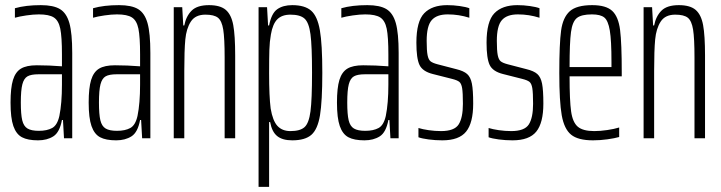

<svg xmlns="http://www.w3.org/2000/svg" viewBox="-20 -538 2806 747"><path d="M21 -139Q21 -196 30.5 -227Q40 -258 61.5 -271Q83 -284 123 -284Q171 -284 221 -280V-326Q221 -395 214.5 -426.5Q208 -458 189.5 -470Q171 -482 131 -482Q110 -482 82.5 -478Q55 -474 38 -469V-506Q80 -518 139 -518Q188 -518 213.5 -502.5Q239 -487 250 -448Q261 -409 261 -332V0H229L225 -71H221Q212 -23 187.5 -7.5Q163 8 128 8Q88 8 65.5 -4Q43 -16 32 -47.5Q21 -79 21 -139ZM211 -87Q221 -136 221 -209V-249H130Q101 -249 87 -241Q73 -233 67 -210Q61 -187 61 -139Q61 -93 66.5 -70Q72 -47 87 -38Q102 -29 131 -29Q163 -29 183 -40Q203 -51 211 -87Z M325 -139Q325 -196 334.5 -227Q344 -258 365.5 -271Q387 -284 427 -284Q475 -284 525 -280V-326Q525 -395 518.5 -426.5Q512 -458 493.5 -470Q475 -482 435 -482Q414 -482 386.5 -478Q359 -474 342 -469V-506Q384 -518 443 -518Q492 -518 517.5 -502.5Q543 -487 554 -448Q565 -409 565 -332V0H533L529 -71H525Q516 -23 491.5 -7.5Q467 8 432 8Q392 8 369.5 -4Q347 -16 336 -47.5Q325 -79 325 -139ZM515 -87Q525 -136 525 -209V-249H434Q405 -249 391 -241Q377 -233 371 -210Q365 -187 365 -139Q365 -93 370.5 -70Q376 -47 391 -38Q406 -29 435 -29Q467 -29 487 -40Q507 -51 515 -87Z M656 -510H689L693 -439H697Q704 -475 725.5 -496.5Q747 -518 793 -518Q837 -518 858.5 -499.5Q880 -481 887.5 -440.5Q895 -400 895 -322V0H854V-314Q854 -389 848.5 -423Q843 -457 828 -469Q813 -481 779 -481Q740 -481 722.5 -454Q705 -427 701 -384.5Q697 -342 697 -262V0H656Z M986 -510H1019L1023 -439H1027Q1036 -486 1058.5 -502Q1081 -518 1117 -518Q1166 -518 1190.5 -496.5Q1215 -475 1224.5 -420.5Q1234 -366 1234 -255Q1234 -144 1225 -89.5Q1216 -35 1191.5 -13.5Q1167 8 1117 8Q1079 8 1058.5 -8.5Q1038 -25 1031 -63H1027V189H986ZM1194 -255Q1194 -359 1188 -404.5Q1182 -450 1165 -465.5Q1148 -481 1110 -481Q1077 -481 1059 -463Q1041 -445 1034 -404Q1029 -376 1028 -344Q1027 -312 1027 -253Q1027 -163 1033 -116Q1041 -68 1059.5 -48Q1078 -28 1110 -28Q1148 -28 1165 -43.5Q1182 -59 1188 -105Q1194 -151 1194 -255Z M1291 -139Q1291 -196 1300.5 -227Q1310 -258 1331.5 -271Q1353 -284 1393 -284Q1441 -284 1491 -280V-326Q1491 -395 1484.5 -426.5Q1478 -458 1459.5 -470Q1441 -482 1401 -482Q1380 -482 1352.5 -478Q1325 -474 1308 -469V-506Q1350 -518 1409 -518Q1458 -518 1483.5 -502.5Q1509 -487 1520 -448Q1531 -409 1531 -332V0H1499L1495 -71H1491Q1482 -23 1457.5 -7.5Q1433 8 1398 8Q1358 8 1335.5 -4Q1313 -16 1302 -47.5Q1291 -79 1291 -139ZM1481 -87Q1491 -136 1491 -209V-249H1400Q1371 -249 1357 -241Q1343 -233 1337 -210Q1331 -187 1331 -139Q1331 -93 1336.5 -70Q1342 -47 1357 -38Q1372 -29 1401 -29Q1433 -29 1453 -40Q1473 -51 1481 -87Z M1608 -4V-40Q1624 -35 1648 -31.5Q1672 -28 1696 -28Q1748 -28 1764.5 -54Q1781 -80 1781 -134Q1781 -177 1778 -195Q1775 -213 1767 -219.5Q1759 -226 1739 -231L1664 -250Q1624 -260 1612 -285.5Q1600 -311 1600 -372Q1600 -455 1630.5 -486.5Q1661 -518 1720 -518Q1744 -518 1768.5 -514.5Q1793 -511 1806 -506V-469Q1765 -482 1722 -482Q1679 -482 1659.5 -459.5Q1640 -437 1640 -379Q1640 -341 1643.5 -323.5Q1647 -306 1655 -299.5Q1663 -293 1682 -288L1755 -269Q1784 -262 1797.5 -250Q1811 -238 1816 -212.5Q1821 -187 1821 -135Q1821 -60 1793.5 -26Q1766 8 1701 8Q1674 8 1647.5 4.5Q1621 1 1608 -4Z M1881 -4V-40Q1897 -35 1921 -31.5Q1945 -28 1969 -28Q2021 -28 2037.5 -54Q2054 -80 2054 -134Q2054 -177 2051 -195Q2048 -213 2040 -219.5Q2032 -226 2012 -231L1937 -250Q1897 -260 1885 -285.5Q1873 -311 1873 -372Q1873 -455 1903.5 -486.5Q1934 -518 1993 -518Q2017 -518 2041.5 -514.5Q2066 -511 2079 -506V-469Q2038 -482 1995 -482Q1952 -482 1932.5 -459.5Q1913 -437 1913 -379Q1913 -341 1916.5 -323.5Q1920 -306 1928 -299.5Q1936 -293 1955 -288L2028 -269Q2057 -262 2070.5 -250Q2084 -238 2089 -212.5Q2094 -187 2094 -135Q2094 -60 2066.5 -26Q2039 8 1974 8Q1947 8 1920.5 4.5Q1894 1 1881 -4Z M2399 -241H2196Q2196 -147 2202 -104.5Q2208 -62 2228 -45Q2248 -28 2292 -28Q2315 -28 2342.5 -32Q2370 -36 2389 -42V-5Q2372 0 2343.5 4Q2315 8 2287 8Q2229 8 2202 -14Q2175 -36 2165.5 -89.5Q2156 -143 2156 -254Q2156 -368 2163 -419Q2170 -470 2196.5 -494Q2223 -518 2284 -518Q2338 -518 2362 -495.5Q2386 -473 2392.5 -421.5Q2399 -370 2399 -256ZM2196 -277H2359V-297Q2359 -381 2352.5 -419.5Q2346 -458 2331 -470Q2316 -482 2283 -482Q2242 -482 2224.5 -468Q2207 -454 2201.5 -413Q2196 -372 2196 -277Z M2484 -510H2517L2521 -439H2525Q2532 -475 2553.5 -496.5Q2575 -518 2621 -518Q2665 -518 2686.5 -499.5Q2708 -481 2715.5 -440.5Q2723 -400 2723 -322V0H2682V-314Q2682 -389 2676.5 -423Q2671 -457 2656 -469Q2641 -481 2607 -481Q2568 -481 2550.5 -454Q2533 -427 2529 -384.5Q2525 -342 2525 -262V0H2484Z"/></svg>

Font: Saira Ultra Condensed ExLight
Style: Regular
Weight: 200
Width: 1
Designer: Hector Gatti with collaboration of the Omnibus-Type team
Foundry: Omnibus-Type
Version: Version 1.001; ttfautohint (v1.8)